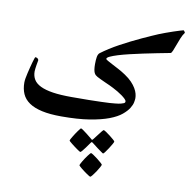

<svg xmlns="http://www.w3.org/2000/svg" viewBox="-110 -740 1280 1303"><g transform="rotate(10 530.5 -88.5)"><path d="M1061 -617.7Q1047.4 -599.6 1037.1 -574Q1026.9 -548.3 1018.3 -524.9Q1009.8 -501.5 1002.7 -484.4Q995.6 -467.3 989.3 -465.8Q948.2 -458 900.9 -448.7Q853.5 -439.5 806.4 -429.4Q759.3 -419.4 716.1 -409.2Q672.9 -398.9 639.6 -388.7Q606.4 -378.4 586.4 -369.1Q566.4 -359.9 566.4 -351.1Q566.4 -347.2 579.6 -339.6Q592.8 -332 613.5 -321.3Q634.3 -310.5 659.4 -297.1Q684.6 -283.7 708.5 -267.6Q738.3 -247.6 757.1 -227.8Q775.9 -208 787.1 -189Q798.3 -169.9 802.7 -153.1Q807.1 -136.2 807.1 -121.6Q807.1 -112.8 803.7 -94Q800.3 -75.2 785.9 -52Q771.5 -28.8 741.9 -4.2Q712.4 20.5 659.4 40.8Q606.4 61 526.9 74Q447.3 86.9 333 86.9Q253.9 86.9 199.2 74.7Q144.5 62.5 110.6 39.3Q76.7 16.1 61.5 -18.1Q46.4 -52.2 46.4 -96.2Q46.4 -107.9 49.3 -125.5Q52.2 -143.1 57.1 -163.3Q62 -183.6 67.1 -204.3Q72.3 -225.1 77.1 -241.5Q82 -257.8 85.4 -268.1Q88.9 -278.3 89.4 -278.3Q101.6 -278.3 107.4 -272Q113.3 -265.6 113.3 -262.2Q113.3 -259.8 111.3 -250Q109.4 -240.2 107.4 -228Q105.5 -215.8 103.8 -203.4Q102.1 -190.9 102.1 -182.6Q102.1 -150.9 116.5 -127Q130.9 -103 163.8 -86.9Q196.8 -70.8 249.5 -62.7Q302.2 -54.7 378.9 -54.7Q448.7 -54.7 498.5 -55.4Q548.3 -56.2 583.3 -57.4Q618.2 -58.6 640.6 -59.8Q663.1 -61 678.2 -63Q702.6 -65.4 716.1 -68.8Q729.5 -72.3 736.1 -75.4Q742.7 -78.6 743.9 -82.3Q745.1 -85.9 745.1 -88.9Q745.1 -95.2 735.4 -105Q725.6 -114.7 710.9 -125.5Q696.3 -136.2 678.7 -146.5Q661.1 -156.7 645 -165Q635.3 -170.4 619.6 -177.5Q604 -184.6 586.9 -192.1Q569.8 -199.7 554 -207.3Q538.1 -214.8 529.3 -219.7Q522 -223.6 515.9 -229Q509.8 -234.4 505.6 -243.4Q501.5 -252.4 499.3 -266.8Q497.1 -281.2 497.1 -302.2Q497.1 -331.1 500.5 -351.6Q503.9 -372.1 515.1 -380.9Q539.6 -399.4 571 -419.4Q602.5 -439.5 637.5 -458.5Q672.4 -477.5 708.7 -495.6Q745.1 -513.7 778.3 -529.1Q811.5 -544.4 840.1 -557.1Q868.7 -569.8 888.7 -578.1Q904.8 -584.5 930.9 -594.2Q957 -604 982.4 -612.3Q1007.8 -620.6 1027.3 -626.7Q1046.9 -632.8 1049.3 -632.8Q1051.3 -632.8 1056.2 -626.2Q1061 -619.6 1061 -617.7ZM633.3 128.4Q637.2 128.4 650.9 137.5Q664.6 146.5 679.2 158Q693.8 169.4 705.6 179.7Q717.3 189.9 717.3 192.9Q717.3 196.8 709 211.4Q700.7 226.1 689.9 242.7Q679.2 259.3 669.2 272.5Q659.2 285.6 656.2 285.6Q653.8 285.6 641.1 276.1Q628.4 266.6 613.3 255.9L574.7 226.1Q570.3 222.7 566.4 223.1Q564.5 223.1 561.5 228L534.7 265.6Q524.4 279.8 514.9 291Q505.4 302.2 502 302.2Q500.5 302.2 493.9 298.1Q487.3 293.9 477.5 287.1Q467.8 280.3 457.5 272.5Q447.3 264.6 438.2 257.6Q429.2 250.5 423.3 245.1Q417.5 239.7 417.5 237.8Q417.5 235.4 421.6 227.5Q425.8 219.7 432.4 209Q439 198.2 446.3 186.8Q453.6 175.3 460.7 166Q467.8 156.7 472.9 150.1Q478 143.6 479.5 143.6Q483.9 143.6 496.8 153.1Q509.8 162.6 523.9 173.3Q540.5 186 559.6 202.1Q563.5 206.5 566.4 207Q569.8 207 574.7 200.2Q589.4 180.2 602.1 164.6Q612.3 150.9 621.6 139.6Q630.9 128.4 633.3 128.4ZM661.1 362.3Q661.1 366.2 652.8 381.3Q644.5 396.5 633.5 413.1Q622.6 429.7 611.8 442.9Q601.1 456.1 597.2 456.1Q595.7 456.1 588.9 451.9Q582 447.8 572.5 441.4Q563 435.1 552.5 427Q542 418.9 533 411.9Q523.9 404.8 518.1 398.9Q512.2 393.1 512.2 391.1Q512.2 388.7 516.4 380.9Q520.5 373 526.6 362.5Q532.7 352.1 540.5 340.3Q548.3 328.6 555.4 319.3Q562.5 310.1 568.1 303.5Q573.7 296.9 575.7 296.9Q579.6 296.9 593.3 305.9Q606.9 314.9 622.1 326.7Q637.2 338.4 649.2 349.1Q661.1 359.9 661.1 362.3Z"/></g></svg>

Font: Accordance
Style: Bold
Weight: 700
Version: Version 1.2 (build January 31, 2020) Miklal Software Solutio